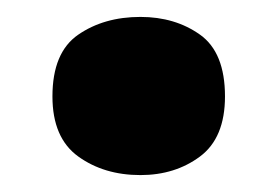

<svg xmlns="http://www.w3.org/2000/svg" viewBox="-20 -195 329 227"><path d="M42 -81Q42 -133 72.5 -154Q103 -175 146 -175Q187 -175 216.5 -154Q246 -133 246 -81Q246 -32 216.5 -10Q187 12 146 12Q103 12 72.5 -10Q42 -32 42 -81Z"/></svg>

Font: Noto Sans Symbols Black
Style: Regular
Weight: 900
Version: Version 2.002